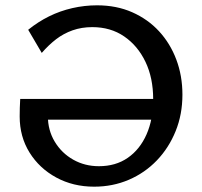

<svg xmlns="http://www.w3.org/2000/svg" viewBox="-20 -690 759 722"><path d="M334 12Q255 12 191.5 -22.5Q128 -57 91 -116.5Q54 -176 54 -252Q54 -269 54.5 -285Q55 -301 56 -318L163 -294Q161 -287 160.5 -275Q160 -263 160 -254Q160 -200 186 -157Q212 -114 255.5 -89.5Q299 -65 352 -65Q415 -65 460.5 -96.5Q506 -128 531 -184.5Q556 -241 556 -317Q556 -397 527 -457.5Q498 -518 447 -553Q396 -588 327 -588Q287 -588 253 -576Q219 -564 191 -542.5Q163 -521 137 -491L86 -578Q123 -608 164.5 -628.5Q206 -649 252 -659.5Q298 -670 345 -670Q418 -670 477 -644Q536 -618 578 -572.5Q620 -527 643 -466Q666 -405 666 -334Q666 -260 640.5 -197Q615 -134 570 -87Q525 -40 464.5 -14Q404 12 334 12ZM112 -240 56 -318H594V-240Z"/></svg>

Font: Ysabeau SemiBold
Style: Regular
Weight: 600
Designer: Christian Thalmann (Catharsis Fonts)
Version: Version 2.000;gftools[0.9.27.dev2+g8671c4b]